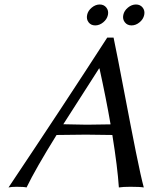

<svg xmlns="http://www.w3.org/2000/svg" viewBox="-20 -824 673 847"><path d="M370.8 -725.6Q360.4 -739.3 364.3 -758.1Q368.2 -776.9 384.8 -790.5Q401.4 -804.2 419.9 -804.2Q438.5 -804.2 449.2 -790.5Q460 -776.9 456.1 -758.1Q452.1 -739.3 435.5 -725.6Q418.9 -711.9 400.1 -711.9Q381.3 -711.9 370.8 -725.6ZM530.8 -725.6Q520 -739.3 523.9 -758.1Q527.8 -776.9 544.4 -790.5Q561 -804.2 579.8 -804.2Q598.6 -804.2 609.4 -790.5Q620.1 -776.9 616.2 -758.1Q612.3 -739.3 595.7 -725.6Q579.1 -711.9 560.3 -711.9Q541.5 -711.9 530.8 -725.6ZM229.5 -228.5Q136.2 -78.1 97.2 2.9Q85.9 0 53.2 0Q30.3 0 17.6 2.9Q265.6 -367.7 453.1 -658.2H481Q498 -576.7 527.3 -422.1Q556.6 -267.6 579.3 -154.5Q602.1 -41.5 614.3 2.9Q597.7 0 555.2 0Q522 0 504.4 2.9Q498.5 -86.4 475.6 -228.5Q404.8 -230 358.9 -230Q301.8 -230 229.5 -228.5ZM467.8 -275.4Q447.8 -390.6 418.9 -522H417Q288.6 -322.3 259.3 -275.9Q271 -275.9 309.1 -274.9Q347.2 -273.9 363.3 -273.9Q405.8 -273.9 467.8 -275.4Z"/></svg>

Font: Linux Biolinum O
Style: Italic
Weight: 400
Italic angle: -12°
Designer: Philipp H. Poll
Foundry: Philipp H. Poll
Version: Version 1.1.3